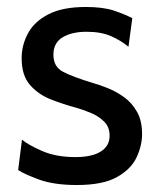

<svg xmlns="http://www.w3.org/2000/svg" viewBox="-20 -520 454 550"><path d="M200 10Q135 10 92.2 -5.5Q49.5 -21 32 -33L43 -120Q59 -106 99.5 -88Q140 -70 196 -70Q243.5 -70 268.8 -86Q294 -102 294 -131Q294 -156.5 277.8 -172.2Q261.5 -188 238.8 -197.2Q216 -206.5 196 -212Q162.5 -221 126.8 -234.8Q91 -248.5 66.5 -276Q42 -303.5 42 -353Q42 -390.5 60 -424.2Q78 -458 118.5 -479Q159 -500 226 -500Q275 -500 305.8 -489.8Q336.5 -479.5 359 -468L348 -386Q326.5 -404 298 -416.5Q269.5 -429 228 -429Q186 -429 159.5 -413.2Q133 -397.5 133 -363Q133 -328.5 161.2 -314Q189.5 -299.5 247 -282Q265 -277 288.8 -267.5Q312.5 -258 335 -242Q357.5 -226 372.2 -200.2Q387 -174.5 387 -136Q387 -103.5 371.5 -69.8Q356 -36 315.5 -13Q275 10 200 10Z"/></svg>

Font: Cabin Resolve
Style: Regular-Resolve
Weight: 400
Designer: Pablo Impallari
Foundry: Pablo Impallari. http://www.impallari.com Igino Marini. http://www.ikern.com
Version: Version 3.001